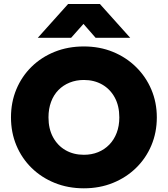

<svg xmlns="http://www.w3.org/2000/svg" viewBox="-20 -954 863 988"><path d="M411.5 15Q330 15 261.5 -12.8Q193 -40.5 142.5 -90Q92 -139.5 64.2 -206Q36.5 -272.5 36.5 -350Q36.5 -428 64.2 -494.5Q92 -561 142.5 -610.5Q193 -660 261.5 -687.5Q330 -715 411.5 -715Q493 -715 561.2 -687Q629.5 -659 680.2 -609Q731 -559 759 -492.8Q787 -426.5 787 -350Q787 -272.5 759 -206Q731 -139.5 680.2 -90Q629.5 -40.5 561.2 -12.8Q493 15 411.5 15ZM411.5 -157.5Q451.5 -157.5 484.8 -171Q518 -184.5 542.5 -209.8Q567 -235 580.5 -270.5Q594 -306 594 -350Q594 -409 570.5 -452.2Q547 -495.5 505.8 -519Q464.5 -542.5 411.5 -542.5Q372 -542.5 338.5 -529Q305 -515.5 280.5 -490.5Q256 -465.5 242.8 -429.8Q229.5 -394 229.5 -350Q229.5 -291 253 -247.8Q276.5 -204.5 317.5 -181Q358.5 -157.5 411.5 -157.5ZM174.5 -759.5 330.5 -933.5H494L650 -759.5H472L409.5 -831L346 -759.5Z"/></svg>

Font: Geologica ExtraBold
Style: Regular
Weight: 800
Designer: Sindre Bremnes, Frode Helland
Foundry: Monokrom Skriftforlag AS
Version: Version 1.010;gftools[0.9.28]